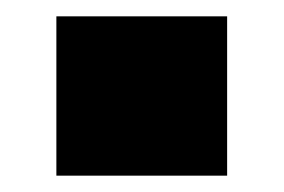

<svg xmlns="http://www.w3.org/2000/svg" viewBox="-20 -393 348 235"><path d="M49 -178V-373H258V-178Z"/></svg>

Font: Nunito Sans 8pt Black
Style: Regular
Weight: 900
Version: Version 3.101;gftools[0.9.27]